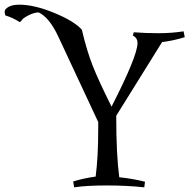

<svg xmlns="http://www.w3.org/2000/svg" viewBox="-186 -793 810 821"><path d="M234 -245V-271L64 -635Q25 -719 -21 -740Q-39 -740 -65 -727Q-91 -714 -97 -701L-103 -699Q-130 -717 -163 -727Q-166 -733 -166 -743.5Q-166 -754 -149.5 -763.5Q-133 -773 -103 -773Q-40 -773 45.5 -738Q131 -703 164 -666Q185 -576 210.5 -511.5Q236 -447 291 -337Q402 -554 402 -609Q402 -631 382 -641L386 -655Q436 -651 491.5 -651Q547 -651 599 -659L604 -634Q556 -619 507 -613L311 -298Q311 -131 324 -35Q377 -30 434 -16L431 8Q357 0 270.5 0Q184 0 131 8L127 -17Q172 -31 223 -38Q234 -120 234 -245Z"/></svg>

Font: Almendra SC
Style: Regular
Weight: 400
Designer: Ana Sanfelippo
Foundry: Ana Sanfelippo
Version: Version 1.002